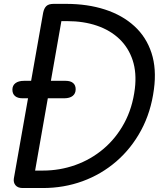

<svg xmlns="http://www.w3.org/2000/svg" viewBox="-20 -948 802 968"><path d="M94.5 0Q70 0 58.2 -14Q46.5 -28 50 -49L197.5 -883.5Q202 -906 213.5 -917.2Q225 -928.5 251 -928.5H312.5Q421.5 -928.5 509.2 -900Q597 -871.5 657.2 -816.5Q717.5 -761.5 743.8 -681.2Q770 -601 756 -497.5Q741 -383 691.5 -291.2Q642 -199.5 566.5 -134.2Q491 -69 396.5 -34.5Q302 0 196 0ZM94 -452.5Q69 -452.5 55.8 -463.8Q42.5 -475 42.5 -496Q42.5 -517 58 -528.8Q73.5 -540.5 101 -540.5H311Q335.5 -540.5 348.5 -529.5Q361.5 -518.5 361.5 -498Q361.5 -476.5 346.5 -464.5Q331.5 -452.5 303.5 -452.5ZM157 -88H196Q281.5 -88 360 -116Q438.5 -144 501.8 -197.5Q565 -251 606.5 -327.5Q648 -404 660 -501.5Q669.5 -581.5 648.8 -644.5Q628 -707.5 582 -751.5Q536 -795.5 468.8 -818.5Q401.5 -841.5 318.5 -841.5H289.5Z"/></svg>

Font: Edu AU VIC WA NT Pre Medium
Style: Regular
Weight: 500
Designer: Tina and Corey Anderson, Eben Sorkin, Mirko Velimirovic
Foundry: Google for Education
Version: Version 1.001